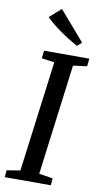

<svg xmlns="http://www.w3.org/2000/svg" viewBox="-107 -1040 571 1086"><g transform="rotate(10 179.0 -496.5)"><path d="M3.3 0 7 -40 84.1 -52.7 166.6 -688.1 92.9 -698.7 98.5 -743H358.2L353.6 -698.7L274 -688.1L192.2 -52.7L271.4 -40L268.1 0ZM276 -802.2Q252.5 -815.2 226.7 -831.2Q200.9 -847.2 175.8 -864.9Q150.7 -882.6 128.8 -900.6Q107 -918.6 90.8 -934.9L157 -993L302.5 -824.8Z"/></g></svg>

Font: Merriweather 7pt Light
Style: Italic
Weight: 300
Italic angle: -7.8°
Designer: Eben Sorkin
Foundry: Eben Sorkin
Version: Version 2.200;gftools[0.9.31]